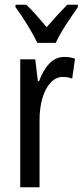

<svg xmlns="http://www.w3.org/2000/svg" viewBox="-20 -786 347 806"><path d="M249 -547Q273 -547 295 -540L283 -456Q266 -463 243 -463Q215 -463 192.5 -439Q170 -415 158 -374Q146 -333 146 -280V0H65V-537H128L139 -445H144Q161 -492 187.5 -519.5Q214 -547 249 -547ZM137 -606Q121 -639 96 -680Q71 -721 45 -756V-766H90Q109 -749 131.5 -723.5Q154 -698 176 -672Q202 -702 219.5 -721Q237 -740 262 -766H307V-756Q285 -725 257.5 -683Q230 -641 214 -606Z"/></svg>

Font: Noto Sans Hebrew ExtraCondensed
Style: Regular
Weight: 400
Width: 2
Designer: Monotype Design Team
Foundry: Monotype Imaging Inc.
Version: Version 2.004; ttfautohint (v1.8.4.7-5d5b)